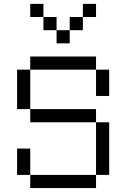

<svg xmlns="http://www.w3.org/2000/svg" viewBox="-20 -953 640 973"><path d="M133.3 -66.7H66.7V-200H133.3ZM133.3 0V-66.7H466.7V0ZM133.3 -333.3V-400H466.7V-333.3ZM133.3 -400H66.7V-600H133.3ZM133.3 -600V-666.7H466.7V-600ZM133.3 -866.7V-933.3H200V-866.7ZM266.7 -800H333.3V-733.3H266.7ZM266.7 -866.7V-800H200V-866.7ZM400 -800H333.3V-866.7H400ZM400 -866.7V-933.3H466.7V-866.7ZM533.3 -66.7H466.7V-333.3H533.3ZM533.3 -466.7H466.7V-600H533.3Z"/></svg>

Font: Galmuri14 Regular
Style: Regular
Weight: 400
Designer: Lee Minseo (quiple)
Version: Version 2.399;hotconv 1.1.1;makeotfexe 2.6.0 DEVELOPMENT